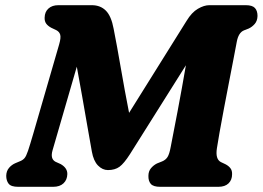

<svg xmlns="http://www.w3.org/2000/svg" viewBox="-20 -720 1012 740"><path d="M239.5 -49Q239 -27 224.8 -13.5Q210.5 0 185 0H50Q22.5 0 13.2 -12Q4 -24 4 -42.5Q4.5 -61 14.8 -73Q25 -85 39 -91L58 -99Q68 -103 74.5 -110.5Q81 -118 88 -138.8Q95 -159.5 108 -204L208 -549Q215.5 -575 212 -586.5Q208.5 -598 196.5 -604L177.5 -613Q164.5 -620 158 -629Q151.5 -638 152 -652Q152.5 -674.5 166.8 -687.2Q181 -700 205 -700H334Q367 -700 388 -679Q409 -658 418 -609Q430.5 -546 445.5 -458.8Q460.5 -371.5 477.5 -285L699 -639.5Q719 -672.5 742.8 -686.2Q766.5 -700 786.5 -700H927.5Q952.5 -700 962.5 -689.2Q972.5 -678.5 972.5 -658.5Q972 -639.5 961.8 -627.8Q951.5 -616 938.5 -610L920.5 -603Q899 -594.5 892.5 -558.5Q888 -534 879.8 -491.8Q871.5 -449.5 861.8 -398.8Q852 -348 842.5 -298.2Q833 -248.5 826 -208.5Q819 -168.5 816 -148.5Q809.5 -107 831 -95.5L849 -87Q861.5 -80.5 868.2 -71.5Q875 -62.5 874.5 -48.5Q874.5 -26.5 860.8 -13.2Q847 0 821.5 0H597.5Q571 0 561.2 -11.2Q551.5 -22.5 552 -42Q552 -60 562 -71.8Q572 -83.5 585 -90L605 -98Q618.5 -103.5 625.8 -115Q633 -126.5 638 -154Q642 -175 649 -211Q656 -247 664.5 -291.5Q673 -336 681.2 -381.8Q689.5 -427.5 696.5 -468.5L481 -126Q458 -90 440.5 -77.2Q423 -64.5 396 -64.5Q375 -64.5 357.8 -82Q340.5 -99.5 334 -136Q326.5 -177.5 317 -232.2Q307.5 -287 297 -346.8Q286.5 -406.5 276 -463L182.5 -140.5Q173 -107.5 194 -96.5L214 -87.5Q240 -72.5 239.5 -49Z"/></svg>

Font: Fraunces 9pt SuperSoft
Style: Bold Italic
Weight: 700
Italic angle: -16°
Version: Version 1.000;[b76b70a41]